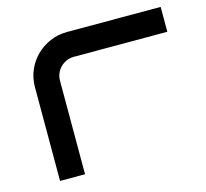

<svg xmlns="http://www.w3.org/2000/svg" viewBox="-85 -646 797 743"><g transform="rotate(-15 313.5 -275.0)"><path d="M618.2 -450.2H243.2Q227.5 -450.2 213.9 -444.1Q200.2 -438 189.9 -427.7Q179.7 -417.5 173.8 -403.8Q168 -390.1 168 -375V0H67.9V-375Q67.9 -411.6 81.5 -443.4Q95.2 -475.1 119.1 -498.8Q143.1 -522.5 174.8 -536.1Q206.5 -549.8 243.2 -549.8H618.2Z"/></g></svg>

Font: Bruno Ace
Style: Regular
Weight: 400
Designer: Astigmatic (AOETI)
Foundry: Astigmatic (AOETI)
Version: Version 1.000